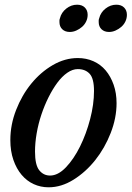

<svg xmlns="http://www.w3.org/2000/svg" viewBox="-20 -787 563 817"><path d="M187 10Q153 10 123.5 -3.5Q94 -17 72 -43Q50 -69 37 -106.5Q24 -144 24 -191Q24 -256 48.5 -319Q73 -382 113 -431Q153 -480 204.5 -510Q256 -540 311 -540Q347 -540 377.5 -526.5Q408 -513 429.5 -487.5Q451 -462 463.5 -426.5Q476 -391 476 -348Q476 -285 451 -221Q426 -157 385.5 -106Q345 -55 293 -22.5Q241 10 187 10ZM193 -40Q227 -40 260.5 -75Q294 -110 320.5 -163.5Q347 -217 363.5 -280Q380 -343 380 -400Q380 -453 361.5 -473Q343 -493 311 -493Q289 -493 266.5 -477.5Q244 -462 224 -435Q204 -408 186.5 -373Q169 -338 156 -299Q143 -260 136 -219.5Q129 -179 129 -142Q129 -85 147 -62.5Q165 -40 193 -40ZM235 -709Q241 -734 262 -750.5Q283 -767 308 -767Q329 -767 341 -755Q353 -743 353 -724Q353 -709 346.5 -695.5Q340 -682 329 -672.5Q318 -663 304.5 -657Q291 -651 277 -651Q257 -651 245 -662.5Q233 -674 233 -693Q233 -697 233 -700.5Q233 -704 235 -709ZM402 -709Q408 -734 429 -750.5Q450 -767 475 -767Q496 -767 508 -755Q520 -743 520 -724Q520 -709 513.5 -695.5Q507 -682 496 -672.5Q485 -663 471.5 -657Q458 -651 444 -651Q424 -651 412 -662.5Q400 -674 400 -693Q400 -697 400 -700.5Q400 -704 402 -709Z"/></svg>

Font: SVN-Libre Baskerville
Style: Italic
Weight: 400
Italic angle: -14°
Designer: Pablo Impallari, Rodrigo Fuenzalida
Foundry: Pablo Impallari, Rodrigo Fuenzalida
Version: Version 1.000; ttfautohint (v1.8.4)